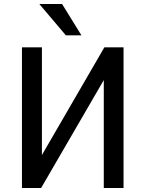

<svg xmlns="http://www.w3.org/2000/svg" viewBox="-20 -942 730 962"><path d="M90 0V-705H190V-148H180L503 -705H599V0H500V-558H510L186 0ZM310 -765 177 -922H291L388 -765Z"/></svg>

Font: Nunito Sans 7pt Condensed SemiBold
Style: Regular
Weight: 600
Width: 3
Designer: Vernon Adams
Foundry: Vernon Adams
Version: Version 3.101;gftools[0.9.27]